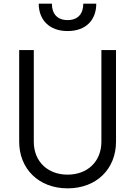

<svg xmlns="http://www.w3.org/2000/svg" viewBox="-20 -1019 740 1051"><path d="M350 -849C452 -849 507 -911 507 -999H436C436 -942 405 -909 350 -909C295 -909 264 -942 264 -999H192C192 -911 249 -849 350 -849ZM350 12C510 12 615 -96 615 -243V-745H535V-243C535 -135 459 -63 350 -63C241 -63 165 -135 165 -243V-745H85V-243C85 -96 191 12 350 12Z"/></svg>

Font: Plus Jakarta Sans
Style: Regular
Weight: 400
Designer: Gumpita Rahayu
Foundry: Tokotype
Version: Version 2.071;gftools[0.9.30]